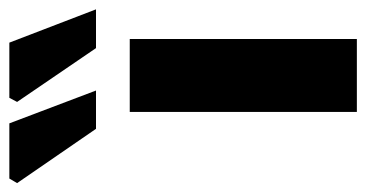

<svg xmlns="http://www.w3.org/2000/svg" viewBox="-306 -592 802 421"><g transform="rotate(-90 95.5 -381.0)"><path d="M61 0V-498H221V0ZM24 -572 -95 -745 -85 -762H36L108 -572ZM201 -572 83 -745 92 -762H213L286 -572Z"/></g></svg>

Font: Source Sans 3 ExtraLight ExtraBold
Style: Regular
Weight: 800
Version: Version 3.052;hotconv 1.1.0;makeotfexe 2.6.0